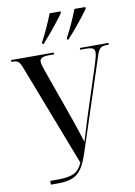

<svg xmlns="http://www.w3.org/2000/svg" viewBox="-100 -994 745 1058"><g transform="rotate(-10 272.5 -465.5)"><path d="M97 0V-21H140Q195 -21 226.5 -34Q258 -47 278 -91L62 -652Q51 -682 41.5 -693Q32 -704 7 -704H0V-714H239V-704H212Q182 -704 170.5 -697Q159 -690 159 -677Q159 -668 162.5 -656Q166 -644 171 -629L274 -339Q288 -299 298.5 -267Q309 -235 320 -200Q330 -234 340.5 -267.5Q351 -301 362 -337L452 -614Q457 -631 461.5 -647.5Q466 -664 466 -675Q466 -692 455 -698Q444 -704 416 -704H385V-714H545V-704H532Q507 -704 496 -693Q485 -682 475 -649L307 -137Q290 -85 269.5 -55Q249 -25 218 -12.5Q187 0 140 0ZM185 -780Q205 -818 223 -857.5Q241 -897 254 -931H315V-921Q303 -904 281.5 -876.5Q260 -849 236 -820.5Q212 -792 193 -771H185ZM324 -780Q344 -818 362 -857.5Q380 -897 393 -931H454V-921Q442 -904 420.5 -876.5Q399 -849 375 -820.5Q351 -792 331 -771H324Z"/></g></svg>

Font: Noto Serif Display ExtraCondensed Medium
Style: Regular
Weight: 500
Width: 2
Designer: Monotype Design Team
Foundry: Monotype Imaging Inc.
Version: Version 2.009